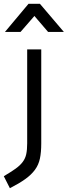

<svg xmlns="http://www.w3.org/2000/svg" viewBox="-51 -760 356 1010"><path d="M92 -500H166V-5Q166 41 159 74Q152 107 133 133Q114 159 82 182Q50 205 1 230L-31 167Q6 145 30 128Q54 111 68 92.5Q82 74 87 51Q92 28 92 -6ZM99 -740H159L285 -592H202L130 -676L57 -592H-25Z"/></svg>

Font: Panefresco 400wt
Style: Regular
Weight: 400
Foundry: Campivisivi & Chank Co
Version: Version 1.002